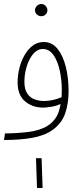

<svg xmlns="http://www.w3.org/2000/svg" viewBox="-20 -695 407 960"><path d="M0 5 5 -28Q61 -28 120 -35Q179 -42 218 -66Q238 -78 256.5 -102.5Q275 -127 283 -175Q261 -165 235.5 -161Q210 -157 196 -157Q142 -157 105 -188.5Q68 -220 68 -283Q68 -317 76.5 -352.5Q85 -388 102 -418Q119 -448 143 -466.5Q167 -485 199 -485Q240 -485 267.5 -451Q295 -417 309 -361Q323 -305 323 -239Q323 -177 305.5 -127Q288 -77 241 -44Q203 -17 142 -6Q81 5 0 5ZM102 -286Q102 -248 116.5 -227Q131 -206 153.5 -198Q176 -190 201 -190Q221 -190 244.5 -195Q268 -200 288 -209Q289 -226 289 -245Q289 -294 279 -341Q269 -388 248 -419Q227 -450 194 -450Q167 -450 146.5 -426Q126 -402 114 -364Q102 -326 102 -286ZM187 -614Q174 -614 164.5 -622.5Q155 -631 155 -644Q155 -656 164.5 -665.5Q174 -675 187 -675Q199 -675 208 -665.5Q217 -656 217 -644Q217 -631 208 -622.5Q199 -614 187 -614ZM165 245 160 96H188L193 245Z"/></svg>

Font: Noto Sans Arabic ExtCond ExtLt
Style: Regular
Weight: 200
Width: 2
Designer: Monotype Design Team, Nadine Chahine, Nizar Qandah and Khaled Hosny
Foundry: Monotype Imaging Inc.
Version: Version 2.012; ttfautohint (v1.8.4.7-5d5b)